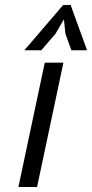

<svg xmlns="http://www.w3.org/2000/svg" viewBox="-20 -752 370 772"><path d="M160 -500H235L129 0H54ZM234 -732H264L330 -550H267L243 -616L237 -674L203 -616L146 -550H78Z"/></svg>

Font: PT Sans
Style: Italic
Weight: 400
Italic angle: -12°
Designer: A.Korolkova, O.Umpeleva, V.Yefimov
Foundry: ParaType Ltd
Version: Version 2.003W OFL